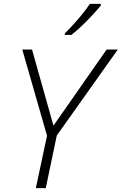

<svg xmlns="http://www.w3.org/2000/svg" viewBox="-20 -969 627 989"><path d="M164.6 0 222.2 -270 94.7 -713.9H145L255.4 -321.8L529.3 -713.9H586.9L272.5 -271L215.8 0ZM314 -789.1V-797.4Q335 -817.4 359.4 -844.5Q383.8 -871.6 406.2 -899.4Q428.7 -927.2 442.9 -949.2H499.5V-940.9Q482.9 -920.4 457.3 -892.6Q431.6 -864.7 402.8 -837.2Q374 -809.6 347.7 -789.1Z"/></svg>

Font: Open Sans Light
Style: Italic
Weight: 300
Italic angle: -12°
Designer: Monotype Design Team
Foundry: Monotype Imaging Inc.
Version: Version 3.003; ttfautohint (v1.8.4)